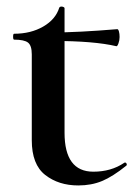

<svg xmlns="http://www.w3.org/2000/svg" viewBox="-20 -554 420 586"><path d="M77 -126V-388Q77 -415 65.5 -424Q54 -433 23 -433Q20 -433 20 -442Q20 -451 23 -451Q74 -451 112 -473Q150 -495 161 -531Q163 -534 167 -534Q171 -534 174 -532.5Q177 -531 177 -529V-149Q177 -30 265 -30Q319 -30 359 -57L361 -58Q365 -58 366.5 -54Q368 -50 365 -48Q324 -15 291.5 -1.5Q259 12 219 12Q159 12 118 -20Q77 -52 77 -126ZM142 -429V-455Q218 -455 338 -465Q341 -465 343 -458Q345 -451 345 -441Q345 -431 341.5 -421.5Q338 -412 335 -413Q267 -429 142 -429Z"/></svg>

Font: Cormorant Unicase
Style: Bold
Weight: 700
Designer: Christian Thalmann (Catharsis Fonts)
Foundry: Catharsis Fonts
Version: Version 4.000